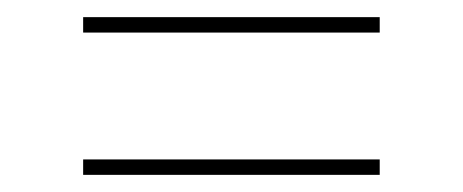

<svg xmlns="http://www.w3.org/2000/svg" viewBox="-20 -452 540 224"><path d="M423 -414H77V-432H423ZM77 -248V-266H423V-248Z"/></svg>

Font: Iosevka Slab Thin
Style: Regular
Weight: 100
Monospace: yes
Designer: Belleve Invis
Foundry: Belleve Invis
Version: Version 11.1.0; ttfautohint (v1.8.3)